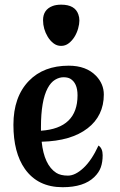

<svg xmlns="http://www.w3.org/2000/svg" viewBox="-20 -780 507 810"><path d="M395.5 -166Q413.1 -154.3 413.1 -125.2Q413.1 -96.2 405.3 -74.2Q397.5 -52.2 377.9 -33.2Q334 9.8 244.1 9.8Q139.6 9.8 85 -67.4Q36.6 -136.2 36.6 -253.4Q36.6 -371.6 102.1 -439Q164.1 -502.9 270 -502.9Q343.8 -502.9 385.3 -460Q418 -425.8 418 -381.1Q418 -336.4 400.6 -300.5Q383.3 -264.6 349.6 -238.8Q280.3 -185.1 155.8 -182.1Q166 -84 217.3 -50.8Q235.8 -39.1 266.6 -39.1Q297.4 -39.1 332 -71.3Q366.7 -103.5 395.5 -166ZM152.8 -228.5Q307.1 -238.8 307.1 -377.9Q307.1 -430.2 275.9 -448.2Q265.1 -454.1 247.6 -454.1Q230 -454.1 212.2 -443.4Q194.3 -432.6 181.2 -408.2Q152.8 -355 152.8 -243.7ZM181.6 -624.5Q161.6 -657.7 161.6 -694.8Q161.6 -739.7 202.6 -754.9Q217.3 -760.3 238.3 -760.3Q296.4 -760.3 310.5 -719.2Q314.9 -707.5 314.9 -693.1Q314.9 -678.7 309.6 -659.7Q304.2 -640.6 294.2 -624.5Q284.2 -608.4 270 -597.4Q255.9 -586.4 237.8 -586.4Q219.7 -586.4 205.6 -597.4Q191.4 -608.4 181.6 -624.5Z"/></svg>

Font: Amarante
Style: Regular
Weight: 400
Designer: Karolina Lach
Foundry: Sorkin Type Co.
Version: Version 1.001